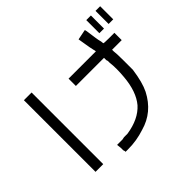

<svg xmlns="http://www.w3.org/2000/svg" viewBox="-188 -1075 1377 1377"><g transform="rotate(-45 500.0 -386.5)"><path d="M113.3 -730.5H191.4V-3.9H113.3ZM777.3 -777.3Q781.2 -777.3 789.1 -710.9L793 -683.6L796.9 -660.2Q804.7 -632.8 804.7 -617.2Q804.7 -613.3 859.4 -613.3H914.1V-539.1H816.4V-523.4Q820.3 -500 820.3 -425.8Q820.3 -351.6 820.3 -332Q804.7 -218.8 773.4 -156.2Q703.1 -19.5 562.5 19.5Q480.5 46.9 394.5 46.9H367.2Q367.2 46.9 367.2 39.1L363.3 27.3Q363.3 15.6 363.3 3.9Q359.4 -27.3 359.4 -31.2Q359.4 -31.2 414.1 -31.2L433.6 -35.2Q445.3 -35.2 449.2 -35.2Q464.8 -35.2 468.8 -35.2Q597.7 -54.7 664.1 -128.9Q726.6 -203.1 738.3 -339.8Q746.1 -425.8 738.3 -484.4Q738.3 -488.3 738.3 -503.9L734.4 -515.6V-523.4V-539.1H449.2V-613.3H585.9Q726.6 -613.3 726.6 -613.3Q726.6 -617.2 714.8 -668Q707 -710.9 703.1 -738.3Q699.2 -761.7 699.2 -761.7Q777.3 -777.3 777.3 -777.3ZM929.7 -820.3H976.6V-687.5H929.7ZM835.9 -820.3H882.8V-687.5H835.9Z"/></g></svg>

Font: 和音 by 宁静之雨，公众号njzyshare
Style: Regular
Weight: 400
Designer: Steve Matteson
Foundry: Ascender Corporation
Version: Version 6.00;June 8, 2018;FontCreator 11.0.0.2388 32-bit